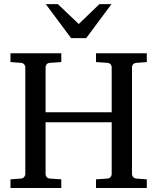

<svg xmlns="http://www.w3.org/2000/svg" viewBox="-20 -936 783 956"><path d="M458 0V-43L515.1 -46.9Q525.4 -47.9 530.8 -54.7Q536.1 -61.5 536.1 -68.8V-327.1H207V-68.8Q207 -61.5 212.2 -54.7Q217.3 -47.9 228 -46.9L285.2 -43V0H32.2V-43L84 -46.9Q94.7 -47.9 100.3 -54.7Q106 -61.5 106 -68.8V-602.1Q106 -609.4 100.3 -615.7Q94.7 -622.1 84 -623L32.2 -627V-670.9H285.2V-627L228 -623Q217.3 -622.1 212.2 -615.7Q207 -609.4 207 -602.1V-377H536.1V-602.1Q536.1 -609.4 530.8 -615.7Q525.4 -622.1 515.1 -623L458 -627V-670.9H710.9V-627L659.2 -623Q648.4 -622.1 642.8 -615.7Q637.2 -609.4 637.2 -602.1V-68.8Q637.2 -61.5 642.8 -54.7Q648.4 -47.9 659.2 -46.9L710.9 -43V0ZM409.2 -746.1H334L208 -915.5H268.1L372.1 -816.4L475.1 -915.5H535.2Z"/></svg>

Font: Charis SIL Eur
Style: Regular
Weight: 400
Foundry: SIL International
Version: Version 5.000